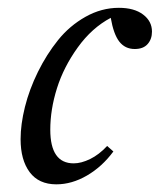

<svg xmlns="http://www.w3.org/2000/svg" viewBox="-20 -465 413 496"><path d="M125.5 11.2Q80.1 11.2 56.6 -20.3Q33.2 -51.8 33.2 -105.5Q33.2 -143.6 44.4 -188.7Q55.7 -233.9 77.9 -279.1Q100.1 -324.2 129.9 -361.3Q159.7 -398.4 200.9 -421.6Q242.2 -444.8 287.1 -444.8Q326.7 -444.8 349.6 -427.5Q372.6 -410.2 372.6 -383.3Q372.6 -363.8 361.3 -351.1Q350.1 -338.4 328.1 -338.4Q303.2 -338.4 288.3 -357.4Q273.4 -376.5 266.1 -418.9Q217.3 -393.1 180.9 -342.5Q144.5 -292 127.2 -237.1Q109.9 -182.1 109.9 -129.9Q109.9 -43 170.4 -43Q189.9 -43 212.9 -54.2Q235.8 -65.4 256.8 -87.9L272.9 -73.7Q243.7 -34.2 204.6 -11.5Q165.5 11.2 125.5 11.2Z"/></svg>

Font: Elstob
Style: Italic
Weight: 400
Italic angle: -20°
Designer: Peter S. Baker
Version: Version 1.015